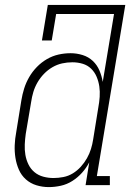

<svg xmlns="http://www.w3.org/2000/svg" viewBox="-20 -755 540 783"><path d="M179 8Q153 8 128.5 0.5Q104 -7 85.5 -23.5Q67 -40 57 -63Q47 -86 43 -111Q39 -136 40 -162.5Q41 -189 46 -215L67 -345Q71 -370 78.5 -394Q86 -418 99 -440.5Q112 -463 130.5 -482Q149 -501 171.5 -514Q194 -527 218.5 -532.5Q243 -538 268 -538Q293 -538 317 -530.5Q341 -523 358.5 -506.5Q376 -490 385.5 -467.5Q395 -445 399 -421L445 -698H209L191 -590H151L175 -735H491L375 -37H428V0H329L344 -93Q332 -70 314.5 -50.5Q297 -31 275 -17Q253 -3 228 2.5Q203 8 179 8ZM198 -29Q218 -29 238.5 -33Q259 -37 277 -48Q295 -59 309.5 -75Q324 -91 334.5 -109.5Q345 -128 351 -147.5Q357 -167 360 -187L381 -317Q385 -338 386.5 -360Q388 -382 385 -402.5Q382 -423 374 -442Q366 -461 351.5 -475Q337 -489 317 -495Q297 -501 275 -501Q254 -501 233.5 -496.5Q213 -492 194 -481Q175 -470 159.5 -454Q144 -438 133 -419Q122 -400 116 -380Q110 -360 107 -339L85 -209Q82 -188 81 -166Q80 -144 83.5 -123.5Q87 -103 96 -84.5Q105 -66 120.5 -53Q136 -40 156.5 -34.5Q177 -29 198 -29Z"/></svg>

Font: Iosevka Curly Slab XLtObl
Style: Regular
Weight: 200
Italic angle: -9°
Monospace: yes
Designer: Belleve Invis
Foundry: Belleve Invis
Version: Version 11.1.0; ttfautohint (v1.8.3)